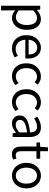

<svg xmlns="http://www.w3.org/2000/svg" viewBox="1388 -2124 965 3780"><g transform="rotate(90 1870.0 -233.5)"><path d="M92 229V-543H167L176 -480H178Q215 -511 259.5 -534Q304 -557 351 -557Q456 -557 511.5 -481.5Q567 -406 567 -280Q567 -187 534 -121.5Q501 -56 447 -21.5Q393 13 331 13Q256 13 181 -50L184 45V229ZM316 -64Q384 -64 428 -121.5Q472 -179 472 -279Q472 -370 439 -425Q406 -480 328 -480Q294 -480 258.5 -461Q223 -442 184 -406V-120Q220 -89 254.5 -76.5Q289 -64 316 -64Z M932 13Q860 13 801 -20.5Q742 -54 707 -118Q672 -182 672 -271Q672 -360 707 -424Q742 -488 797.5 -522.5Q853 -557 915 -557Q1019 -557 1075.5 -487.5Q1132 -418 1132 -302Q1132 -287 1131 -274Q1130 -261 1128 -250H762Q767 -163 816 -111.5Q865 -60 942 -60Q982 -60 1014.5 -71.5Q1047 -83 1078 -103L1110 -42Q1075 -19 1031 -3Q987 13 932 13ZM761 -315H1052Q1052 -398 1016.5 -441Q981 -484 917 -484Q859 -484 814 -440Q769 -396 761 -315Z M1480 13Q1408 13 1350.5 -20.5Q1293 -54 1259.5 -117.5Q1226 -181 1226 -271Q1226 -362 1262 -425.5Q1298 -489 1357.5 -523Q1417 -557 1487 -557Q1540 -557 1578.5 -538Q1617 -519 1645 -493L1599 -433Q1576 -454 1549.5 -467Q1523 -480 1491 -480Q1442 -480 1403 -454Q1364 -428 1342 -381Q1320 -334 1320 -271Q1320 -209 1341 -162Q1362 -115 1400 -89Q1438 -63 1488 -63Q1526 -63 1558.5 -79Q1591 -95 1616 -117L1656 -55Q1619 -24 1574 -5.5Q1529 13 1480 13Z M1990 13Q1918 13 1860.5 -20.5Q1803 -54 1769.5 -117.5Q1736 -181 1736 -271Q1736 -362 1772 -425.5Q1808 -489 1867.5 -523Q1927 -557 1997 -557Q2050 -557 2088.5 -538Q2127 -519 2155 -493L2109 -433Q2086 -454 2059.5 -467Q2033 -480 2001 -480Q1952 -480 1913 -454Q1874 -428 1852 -381Q1830 -334 1830 -271Q1830 -209 1851 -162Q1872 -115 1910 -89Q1948 -63 1998 -63Q2036 -63 2068.5 -79Q2101 -95 2126 -117L2166 -55Q2129 -24 2084 -5.5Q2039 13 1990 13Z M2411 13Q2343 13 2298 -27.5Q2253 -68 2253 -141Q2253 -230 2333 -277.5Q2413 -325 2586 -344Q2586 -379 2576.5 -410.5Q2567 -442 2543 -461.5Q2519 -481 2474 -481Q2427 -481 2385 -463Q2343 -445 2311 -423L2276 -486Q2313 -510 2368 -533.5Q2423 -557 2489 -557Q2589 -557 2633 -496Q2677 -435 2677 -334V0H2602L2594 -65H2591Q2552 -33 2506.5 -10Q2461 13 2411 13ZM2437 -61Q2476 -61 2511 -79Q2546 -97 2586 -132V-283Q2495 -273 2441 -254Q2387 -235 2364 -208.5Q2341 -182 2341 -147Q2341 -101 2369 -81Q2397 -61 2437 -61Z M3019 13Q2933 13 2899 -36.5Q2865 -86 2865 -168V-469H2784V-538L2870 -543L2880 -696H2956V-543H3104V-469H2956V-165Q2956 -116 2974.5 -88.5Q2993 -61 3040 -61Q3055 -61 3072 -65.5Q3089 -70 3102 -76L3120 -7Q3097 0 3071 6.5Q3045 13 3019 13Z M3437 13Q3371 13 3313.5 -20.5Q3256 -54 3221 -117.5Q3186 -181 3186 -271Q3186 -362 3221 -425.5Q3256 -489 3313.5 -523Q3371 -557 3437 -557Q3504 -557 3561 -523Q3618 -489 3653 -425.5Q3688 -362 3688 -271Q3688 -181 3653 -117.5Q3618 -54 3561 -20.5Q3504 13 3437 13ZM3437 -63Q3508 -63 3551.5 -120Q3595 -177 3595 -271Q3595 -334 3575 -381Q3555 -428 3519.5 -454Q3484 -480 3437 -480Q3367 -480 3323.5 -422.5Q3280 -365 3280 -271Q3280 -177 3323.5 -120Q3367 -63 3437 -63Z"/></g></svg>

Font: Source Han Sans
Style: Regular
Weight: 400
Designer: Ryoko NISHIZUKA Ë•øÂ°öÊ∂ºÂ≠ê (kana, bopomofo & ideographs); Paul D. Hunt (Latin, Greek & Cyrillic); Sandoll Communicatio
Foundry: Adobe
Version: Version 2.004;hotconv 1.0.118;makeotfexe 2.5.65603